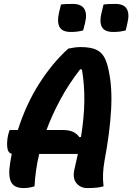

<svg xmlns="http://www.w3.org/2000/svg" viewBox="-20 -950 675 979"><path d="M156 0Q144 4 129 6.5Q114 9 101 9Q51 9 36 -23Q21 -55 32 -121Q36 -144 40 -166Q20 -170 17 -199.5Q14 -229 22 -264L29 -287H71Q113 -419 180.5 -524.5Q248 -630 328 -702Q342 -705 358 -707.5Q374 -710 390 -710Q440 -710 468.5 -697.5Q497 -685 511.5 -658.5Q526 -632 534 -591Q553 -506 546.5 -390Q540 -274 513 -131Q507 -97 505.5 -65Q504 -33 508 0Q480 9 425 9Q390 9 369 -17Q348 -43 361 -93Q370 -130 377 -165H180Q169 -120 163.5 -78.5Q158 -37 156 0ZM303 -287Q333 -287 353.5 -277Q374 -267 385 -250L393 -252Q409 -351 410 -434.5Q411 -518 398 -595L389 -597Q330 -521 287.5 -442Q245 -363 217 -287ZM291 -927Q306 -929 322 -929.5Q338 -930 351 -930Q395 -930 410 -904.5Q425 -879 414 -834L404 -795Q389 -791 374.5 -789Q360 -787 342 -787Q296 -787 283 -813.5Q270 -840 281 -886ZM508 -927Q523 -929 539 -929.5Q555 -930 568 -930Q612 -930 626.5 -904.5Q641 -879 630 -834L621 -795Q606 -791 591 -789Q576 -787 558 -787Q512 -787 499 -813.5Q486 -840 498 -886Z"/></svg>

Font: Recursive Mn Csl St
Style: Bold Italic
Weight: 700
Italic angle: -15°
Monospace: yes
Version: Version 1.079;hotconv 1.0.112;makeotfexe 2.5.65598; ttfautoh